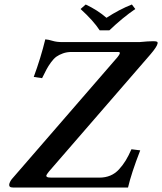

<svg xmlns="http://www.w3.org/2000/svg" viewBox="-20 -833 720 853"><path d="M548.8 0H37.1Q27.3 0 23.7 -3.7Q20 -7.3 21 -15.1Q24.9 -28.3 33.2 -38.1L502 -579.1Q515.6 -596.2 511.7 -600.1Q509.8 -602.1 503.9 -602.1H297.9Q276.9 -602.1 259.8 -595.9Q242.7 -589.8 230.7 -581.3Q218.8 -572.8 206.5 -555.9Q194.3 -539.1 186.8 -524.9Q179.2 -510.7 167 -485.8L129.9 -491.2Q161.1 -575.7 181.2 -658.2Q195.3 -657.2 213.4 -651.6Q231.4 -646 256.8 -646H599.1Q640.1 -649.9 660.2 -649.9Q673.8 -649.9 677.5 -647.7Q681.2 -645.5 680.2 -640.1Q677.7 -625.5 647.9 -590.8L198.2 -71.8Q189.5 -61 186.8 -55.7Q184.1 -50.3 188.7 -47.1Q193.4 -43.9 208 -43.9H421.9Q448.2 -43.9 470 -53Q491.7 -62 508.5 -80.3Q525.4 -98.6 538.1 -119.4Q550.8 -140.1 564 -169.9L603 -165Q563.5 -63.5 548.8 0ZM422.9 -698.2Q395 -741.2 337.9 -793L360.8 -813Q413.6 -788.1 453.1 -753.9Q509.8 -791 565.9 -813L581.1 -793Q525.9 -755.4 465.8 -698.2Z"/></svg>

Font: Linux Libertine G
Style: Bold Italic
Weight: 700
Italic angle: -11.5°
Designer: Philipp H. Poll
Foundry: Philipp H. Poll
Version: Version 4.1.0